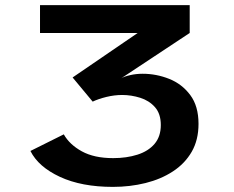

<svg xmlns="http://www.w3.org/2000/svg" viewBox="-20 -720 915 751"><path d="M421.5 11Q299 11 214.5 -28.2Q130 -67.5 99 -129.5L229.5 -194.5Q252 -154.5 300.2 -128Q348.5 -101.5 422.5 -101.5Q475 -101.5 517.5 -115Q560 -128.5 584.5 -157.2Q609 -186 609 -231Q609 -275 586.2 -300.8Q563.5 -326.5 528.5 -337.5Q493.5 -348.5 458 -348.5Q427.5 -348.5 396 -340.8Q364.5 -333 342.5 -322.5L264 -417L518.5 -591H136.5V-700H722V-591L454.5 -414Q466.5 -421 489.5 -426.2Q512.5 -431.5 538 -431.5Q591.5 -431.5 641.8 -411.5Q692 -391.5 724.2 -348.2Q756.5 -305 756.5 -235.5Q756.5 -172.5 729.8 -126.2Q703 -80 656.2 -49.5Q609.5 -19 549 -4Q488.5 11 421.5 11Z"/></svg>

Font: Trispace SemiExpanded SemiBold
Style: Regular
Weight: 600
Width: 6
Designer: Tyler Finck
Foundry: Etcetera Type Company
Version: Version 1.210; ttfautohint (v1.8.3)